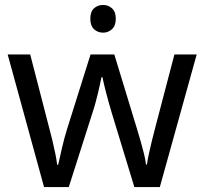

<svg xmlns="http://www.w3.org/2000/svg" viewBox="-20 -757 826 776"><path d="M397 -737Q417 -737 432.5 -723.5Q448 -710 448 -681Q448 -653 432.5 -639Q417 -625 397 -625Q375 -625 360 -639Q345 -653 345 -681Q345 -710 360 -723.5Q375 -737 397 -737ZM431 -303Q425 -324 419 -344.5Q413 -365 408.5 -383.5Q404 -402 400 -418Q396 -434 394 -445H390Q388 -434 384.5 -418Q381 -402 376.5 -383Q372 -364 366.5 -343.5Q361 -323 354 -302L258 -1H158L11 -537H102L176 -251Q184 -222 191 -192.5Q198 -163 203.5 -136.5Q209 -110 211 -91H215Q218 -103 222 -121Q226 -139 230.5 -159Q235 -179 240.5 -199Q246 -219 251 -235L346 -537H442L534 -235Q541 -212 548.5 -186Q556 -160 562 -135.5Q568 -111 570 -92H574Q576 -109 581.5 -134.5Q587 -160 594.5 -190.5Q602 -221 610 -251L685 -537H775L626 -1H523Z"/></svg>

Font: ukorean25
Style: Book
Weight: 400
Designer: Jelle Bosma - Monotype Design Team
Foundry: Monotype Imaging Inc.
Version: Version 2.003